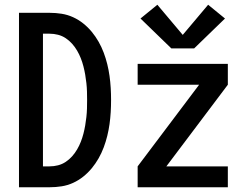

<svg xmlns="http://www.w3.org/2000/svg" viewBox="-20 -789 1040 809"><path d="M60 0V-735H189Q215 -735 240 -731Q265 -727 288 -716.5Q311 -706 331 -690Q351 -674 367 -654.5Q383 -635 395.5 -613Q408 -591 417 -567Q426 -543 432 -518.5Q438 -494 441.5 -469Q445 -444 446.5 -418.5Q448 -393 448 -368Q448 -342 446.5 -316.5Q445 -291 441.5 -266Q438 -241 432 -216.5Q426 -192 417 -168Q408 -144 395.5 -122Q383 -100 367 -80.5Q351 -61 331 -45Q311 -29 288 -18.5Q265 -8 240 -4Q215 0 189 0ZM189 -88Q207 -88 224.5 -92.5Q242 -97 257 -107Q272 -117 284 -130.5Q296 -144 305 -159.5Q314 -175 320.5 -191.5Q327 -208 331.5 -225.5Q336 -243 339 -260.5Q342 -278 344 -296Q346 -314 346.5 -332Q347 -350 347 -368Q347 -385 346.5 -403Q346 -421 344 -439Q342 -457 339 -474.5Q336 -492 331.5 -509.5Q327 -527 320.5 -543.5Q314 -560 305 -575.5Q296 -591 284 -604.5Q272 -618 257 -628Q242 -638 224.5 -642.5Q207 -647 189 -647H161V-88ZM560 0V-88L819 -432H560V-520H940V-432L681 -88H940V0ZM798 -585H702L572 -711L643 -769L750 -642L857 -769L928 -711Z"/></svg>

Font: Zed Sans Semibold
Style: Regular
Weight: 600
Designer: Belleve Invis
Foundry: Belleve Invis
Version: Version 1.0.0; ttfautohint (v1.8.4)